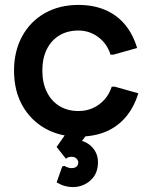

<svg xmlns="http://www.w3.org/2000/svg" viewBox="-20 -540 614 780"><path d="M299 15Q221 15 162 -19Q103 -53 70 -113Q37 -173 37 -253Q37 -332 70 -392.5Q103 -453 162 -486.5Q221 -520 299 -520Q359 -520 406.5 -500Q454 -480 487 -441Q520 -402 537 -345L441 -318H429Q415 -363 379 -389.5Q343 -416 299 -416Q254 -416 221 -396Q188 -376 170 -339.5Q152 -303 152 -253Q152 -204 170 -167Q188 -130 221 -109.5Q254 -89 299 -89Q331 -89 357.5 -101Q384 -113 404 -135Q424 -157 434 -188H446L542 -161Q524 -103 490 -63.5Q456 -24 408.5 -4.5Q361 15 299 15ZM275 220Q261 220 245 216Q229 212 210 201L233 136L242 134Q250 139 257.5 141Q265 143 271 143Q284 143 291 136.5Q298 130 298 120Q298 112 291 104.5Q284 97 271 97Q256 97 248 105L210 57L259 -13H347L280 77L265 31Q270 30 275 29.5Q280 29 286 29Q325 29 351.5 55Q378 81 378 119Q378 166 347.5 193Q317 220 275 220Z"/></svg>

Font: Fustat
Style: Bold
Weight: 700
Designer: Mohamed Gaber, Khaled Hosny, Laura Garcia Mut
Foundry: Kief Type Foundry, Alif Type Foundry, Hard Type Foundry
Version: Version 1.007